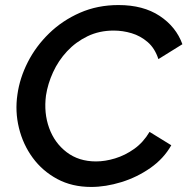

<svg xmlns="http://www.w3.org/2000/svg" viewBox="-20 -734 750 760"><path d="M341 6Q265 6 206.5 -25.5Q148 -57 109.5 -109.5Q71 -162 55 -227.5Q39 -293 49 -360Q58 -425 90 -488Q122 -551 174.5 -602Q227 -653 296.5 -683.5Q366 -714 449 -714Q547 -714 612 -671Q677 -628 702 -559L607 -500Q593 -543 564.5 -567.5Q536 -592 501 -602.5Q466 -613 430 -613Q373 -613 326.5 -590.5Q280 -568 245.5 -531Q211 -494 190 -448Q169 -402 162 -356Q153 -287 174.5 -227.5Q196 -168 244 -131.5Q292 -95 360 -95Q396 -95 435.5 -107Q475 -119 511 -144.5Q547 -170 572 -212L658 -159Q628 -106 575 -69Q522 -32 460 -13Q398 6 341 6Z"/></svg>

Font: Raleway SemiBold
Style: Italic
Weight: 600
Italic angle: -12°
Designer: Matt McInerney, Pablo Impallari, Rodrigo Fuenzalida
Foundry: Matt McInerney, Pablo Impallari, Rodrigo Fuenzalida
Version: Version 4.026